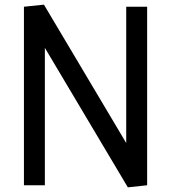

<svg xmlns="http://www.w3.org/2000/svg" viewBox="-20 -797 736 826"><path d="M530 9 163 -608H173V0H83V-768L169 -777L530 -170H523V-768H613V0Z"/></svg>

Font: Yaldevi Medium
Style: Regular
Weight: 500
Designer: Sol Matas, Rajitha Manaperi, Kosala Senevirathne
Foundry: Mooniak
Version: Version 1.100